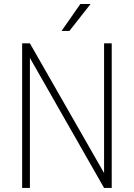

<svg xmlns="http://www.w3.org/2000/svg" viewBox="-20 -924 659 944"><path d="M529.3 -710.9V0H491.7L127 -639.2V0H88.9V-710.9H127L491.7 -73.2V-710.9ZM282.7 -772 375 -904.3H425.3L321.3 -772Z"/></svg>

Font: Roboto Condensed ExtraLight
Style: Regular
Weight: 250
Designer: Christian Robertson
Foundry: Google
Version: Version 3.008; 2023